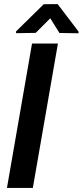

<svg xmlns="http://www.w3.org/2000/svg" viewBox="-20 -925 407 945"><path d="M265.1 -710.9 141.6 0H14.2L137.7 -710.9ZM263.7 -904.8 366.7 -769.5V-761.2L272.5 -762.7L227.5 -835L155.8 -763.2L59.1 -761.7V-770.5L195.3 -904.3Z"/></svg>

Font: Roboto Condensed SemiBold
Style: Italic
Weight: 600
Italic angle: -12°
Designer: Christian Robertson
Foundry: Google
Version: Version 3.008; 2023